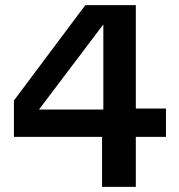

<svg xmlns="http://www.w3.org/2000/svg" viewBox="-20 -725 694 745"><path d="M376 0V-237L381 -268V-629H380L132 -301V-300H419L459 -304H624V-194H34V-335L311 -705H507V0Z"/></svg>

Font: TikTok Sans 24pt SemiBold
Style: Regular
Weight: 600
Version: Version 4.000